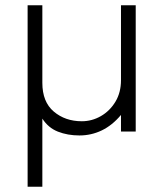

<svg xmlns="http://www.w3.org/2000/svg" viewBox="-20 -500 621 730"><path d="M85 210V-480H141V-185Q141 -112.5 184.5 -75.8Q228 -39 291 -39Q329.5 -39 363.5 -58.5Q397.5 -78 418.8 -113.2Q440 -148.5 440 -195V-480H496V0H440V-63Q407 -23.5 367 -4.2Q327 15 282 15Q237 15 200.2 0.5Q163.5 -14 141 -49V210Z"/></svg>

Font: Geologica Thin
Style: Regular
Weight: 100
Designer: Sindre Bremnes, Frode Helland
Foundry: Monokrom Skriftforlag AS
Version: Version 1.010; ttfautohint (v1.8.4.7-5d5b);gftools[0.9.28]